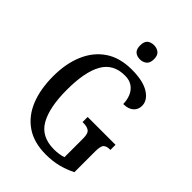

<svg xmlns="http://www.w3.org/2000/svg" viewBox="-266 -1039 1165 1165"><g transform="rotate(45 316.5 -457.0)"><path d="M353 10Q250 10 182.5 -36Q115 -82 81.5 -164.5Q48 -247 48 -358Q48 -466 83 -548.5Q118 -631 186.5 -677.5Q255 -724 357 -724Q455 -724 506 -691.5Q557 -659 557 -612Q557 -579 533.5 -559Q510 -539 468 -539Q468 -571 456.5 -601Q445 -631 419.5 -650Q394 -669 354 -669Q254 -669 209.5 -590.5Q165 -512 165 -358Q165 -208 210.5 -127.5Q256 -47 366 -47Q386 -47 406.5 -50Q427 -53 444 -59V-219Q444 -263 426.5 -275Q409 -287 380 -287H371V-331H610V-287H604Q578 -287 564.5 -274.5Q551 -262 551 -215V-37Q505 -14 457 -2Q409 10 353 10ZM348 -802Q322 -802 305.5 -816Q289 -830 289 -863Q289 -897 305.5 -910.5Q322 -924 348 -924Q372 -924 390 -910.5Q408 -897 408 -863Q408 -830 390 -816Q372 -802 348 -802Z"/></g></svg>

Font: Noto Serif Tamil Condensed Medium
Style: Regular
Weight: 500
Width: 3
Designer: Indian Type Foundry, Tom Grace, and the Monotype Design Team
Foundry: Monotype Imaging Inc.
Version: Version 2.004; ttfautohint (v1.8.4.7-5d5b)